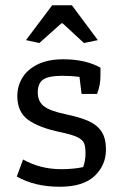

<svg xmlns="http://www.w3.org/2000/svg" viewBox="-20 -704 470 732"><path d="M79 -551 179 -684H254L353 -551L300 -540L219 -615H214L130 -540ZM44 -31 68 -96Q133 -59 214 -59Q260 -59 297 -67Q306 -91 306 -120Q306 -146 300 -159Q294 -172 274 -181.5Q254 -191 211 -200Q129 -217 87.5 -247Q46 -277 46 -338Q46 -375 65 -407Q84 -439 123.5 -458.5Q163 -478 221 -478Q306 -478 363 -446V-415Q363 -379 350 -346H291L283 -411Q251 -415 217 -415Q166 -415 145 -401Q124 -387 124 -351Q124 -319 145.5 -300.5Q167 -282 228 -269Q285 -257 317.5 -242.5Q350 -228 367 -202.5Q384 -177 384 -134Q384 -74 340.5 -33Q297 8 208 8Q112 8 44 -31Z"/></svg>

Font: Athiti Medium
Style: Regular
Weight: 500
Designer: CadsonDemak Team
Foundry: CadsonDemak
Version: Version 1.032